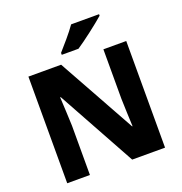

<svg xmlns="http://www.w3.org/2000/svg" viewBox="-160 -1135 1143 1208"><g transform="rotate(-20 411.5 -531.5)"><path d="M636 -987V-997H449C418 -952 361 -887 328 -850V-837H440C492 -871 593 -949 636 -987ZM739 -66V-780H586V-449C587 -391 591 -320 593 -263H590L303 -780H84V-66H236V-396C234 -457 230 -531 227 -589H231L519 -66Z"/></g></svg>

Font: Noto Sans Malayalam UI ExtraBold
Style: Regular
Weight: 800
Designer: Jelle Bosma - Monotype Design Team
Foundry: Monotype Imaging Inc.
Version: Version 2.104